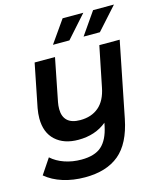

<svg xmlns="http://www.w3.org/2000/svg" viewBox="-135 -841 952 1138"><g transform="rotate(-15 341.0 -271.5)"><path d="M653 -534 561 -73Q532 72 454.5 136.5Q377 201 245 201Q172 201 110 181.5Q48 162 4 125L67 31Q100 61 148 77.5Q196 94 251 94Q333 94 375 56.5Q417 19 434 -62L438 -82Q368 -24 264 -24Q176 -24 124 -71.5Q72 -119 72 -206Q72 -235 78 -268L131 -534H256L204 -271Q200 -251 200 -229Q200 -183 226 -158.5Q252 -134 305 -134Q374 -134 418.5 -172Q463 -210 478 -287L528 -534ZM359 -744H486L364 -607H263ZM546 -744H674L551 -607H451Z"/></g></svg>

Font: Montserrat Alternates SemiBold
Style: Italic
Weight: 600
Italic angle: -11.3°
Designer: Julieta Ulanovsky
Foundry: Julieta Ulanovsky
Version: Version 7.200